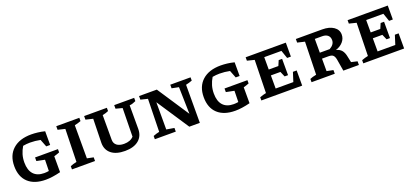

<svg xmlns="http://www.w3.org/2000/svg" viewBox="25 -1372 4760 2214"><g transform="rotate(-20 2405.5 -265.0)"><path d="M337 9Q198 9 122 -61.5Q46 -132 46 -262Q46 -393 127.5 -466.5Q209 -540 354 -540Q391 -540 433.5 -535Q476 -530 519 -519V-351H471L435 -443Q373 -456 310 -456Q267 -456 223 -448Q197 -405 183.5 -359.5Q170 -314 170 -262Q170 -167 215 -118Q260 -69 345 -69Q371 -69 402 -74L405 -211L306 -231V-275H587V-235Q572 -229 556 -223.5Q540 -218 519 -212V-17Q417 9 337 9Z M659 0V-40Q693 -54 737 -63L747 -465L659 -486V-530H942V-490Q926 -484 909 -479Q892 -474 864 -467V-61L942 -45V0Z M1309 10Q1200 10 1141 -38Q1082 -86 1082 -170L1089 -465L1001 -486V-530H1280V-490Q1265 -483 1247.5 -477.5Q1230 -472 1206 -467V-164Q1206 -120 1237.5 -95.5Q1269 -71 1326 -71Q1403 -71 1444 -116L1450 -465L1370 -486V-530H1615V-490Q1597 -482 1577.5 -475Q1558 -468 1537 -467V-179Q1537 -89 1476.5 -39.5Q1416 10 1309 10Z M2058 -530H2307V-490Q2285 -482 2269 -477Q2253 -472 2229 -467L2228 0H2099L1838 -395V-61L1933 -45V0H1676V-40Q1713 -55 1752 -63L1761 -465L1675 -486V-530H1893L2151 -139L2143 -469L2058 -486Z M2662 9Q2523 9 2447 -61.5Q2371 -132 2371 -262Q2371 -393 2452.5 -466.5Q2534 -540 2679 -540Q2716 -540 2758.5 -535Q2801 -530 2844 -519V-351H2796L2760 -443Q2698 -456 2635 -456Q2592 -456 2548 -448Q2522 -405 2508.5 -359.5Q2495 -314 2495 -262Q2495 -167 2540 -118Q2585 -69 2670 -69Q2696 -69 2727 -74L2730 -211L2631 -231V-275H2912V-235Q2897 -229 2881 -223.5Q2865 -218 2844 -212V-17Q2742 9 2662 9Z M3438 -186H3484V0H2983V-39Q3024 -55 3062 -62L3071 -466L2983 -488V-530H3476V-359H3430L3396 -458H3185V-306H3303L3330 -369H3372V-169H3330L3302 -234H3185V-73H3402Z M4106 -62 4180 -45V0H3989L3965 -143Q3958 -181 3941.5 -197.5Q3925 -214 3885 -214H3805V-61L3884 -45V0H3599V-40Q3626 -53 3678 -63L3688 -465L3599 -486V-530H3922Q4009 -530 4061.5 -494Q4114 -458 4114 -397Q4114 -348 4080 -309Q4046 -270 3990 -253Q4035 -242 4058 -213.5Q4081 -185 4090 -137ZM3896 -456H3805V-287H3926Q3958 -305 3973 -327Q3988 -349 3988 -375Q3988 -414 3963.5 -435Q3939 -456 3896 -456Z M4689 -186H4735V0H4234V-39Q4275 -55 4313 -62L4322 -466L4234 -488V-530H4727V-359H4681L4647 -458H4436V-306H4554L4581 -369H4623V-169H4581L4553 -234H4436V-73H4653Z"/></g></svg>

Font: Piazzolla SC SemiBold
Style: Regular
Weight: 600
Designer: Juan Pablo del Peral
Foundry: Huerta Tipografica
Version: Version 1.330